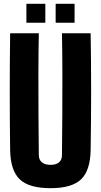

<svg xmlns="http://www.w3.org/2000/svg" viewBox="-20 -974 527 1004"><path d="M244 10Q131.5 10 83 -36.5Q34.5 -83 33 -191Q31 -342 31 -495.8Q31 -649.5 33 -800H183Q181 -699.5 180.8 -590.5Q180.5 -481.5 181.2 -372.5Q182 -263.5 183 -163Q183 -138.5 199 -125.2Q215 -112 244 -112Q273.5 -112 288.8 -125.2Q304 -138.5 304 -163Q305 -263.5 305.8 -372.5Q306.5 -481.5 306.2 -590.5Q306 -699.5 304 -800H454Q456.5 -649.5 456.5 -495.8Q456.5 -342 454 -191Q452.5 -83 404.2 -36.5Q356 10 244 10ZM271 -855V-954H370V-855ZM118 -855V-954H217V-855Z"/></svg>

Font: Big Shoulders Display Thin Black
Style: Regular
Weight: 900
Version: Version 2.002